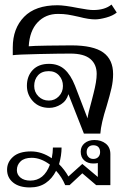

<svg xmlns="http://www.w3.org/2000/svg" viewBox="-20 -586 577 842"><path d="M476 -261Q476 -231 469 -200Q462 -169 448 -122Q423 -44 420 0H348L280 -173Q272 -144 247.5 -128.5Q223 -113 196 -113Q152 -113 125 -141.5Q98 -170 98 -210Q98 -252 123.5 -279Q149 -306 195 -306Q236 -306 263 -282Q290 -258 309 -210L364 -67Q366 -88 382 -144Q384 -152 390.5 -177.5Q397 -203 400.5 -224Q404 -245 404 -262Q404 -304 376 -327.5Q348 -351 289 -351Q241 -351 149.5 -349Q58 -347 36 -344V-378Q36 -461 85.5 -512Q135 -563 232 -563Q262 -563 322 -551Q369 -542 389 -542Q440 -542 469 -566L492 -531Q475 -517 446 -509Q417 -501 397 -501Q369 -501 327 -512Q296 -519 277.5 -522Q259 -525 234 -525Q180 -525 145 -488Q110 -451 106 -383Q124 -385 189 -386Q254 -387 293 -387Q389 -387 432.5 -356Q476 -325 476 -261ZM256 -209Q256 -236 239 -255Q222 -274 194 -274Q163 -274 146.5 -255.5Q130 -237 130 -209Q130 -182 148.5 -163.5Q167 -145 194 -145Q220 -145 238 -163.5Q256 -182 256 -209ZM464 90V226H402L341 174L285 226H266Q251 190 226 163Q209 197 180.5 216.5Q152 236 111 236Q64 236 37.5 214.5Q11 193 11 158Q11 125 37.5 101.5Q64 78 116 78Q163 78 207 108Q212 83 212 61H250Q250 96 239 134Q264 159 280 188L341 133L409 190V129Q402 131 389 131Q365 131 349.5 117.5Q334 104 334 79Q334 56 351 42Q368 28 394 28Q424 28 444 44Q464 60 464 90ZM419 81Q419 67 411.5 59Q404 51 389 51Q376 51 368 59Q360 67 360 81Q360 94 368 102.5Q376 111 389 111Q403 111 411 102.5Q419 94 419 81ZM199 136Q159 106 119 106Q87 106 70.5 121.5Q54 137 54 160Q54 180 70 193Q86 206 113 206Q173 206 199 136Z"/></svg>

Font: Taviraj Light
Style: Regular
Weight: 300
Designer: Katatrad Team
Foundry: CadsonDemak
Version: Version 1.001